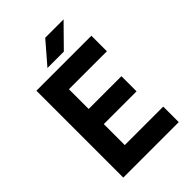

<svg xmlns="http://www.w3.org/2000/svg" viewBox="-252 -986 1094 1094"><g transform="rotate(-45 294.5 -439.0)"><path d="M76 0V-700H519V-575H213V-416H477V-294H213V-125H523V0ZM212 -747 325 -878H473L344 -747Z"/></g></svg>

Font: Figtree Light
Style: Bold
Weight: 700
Version: Version 2.002